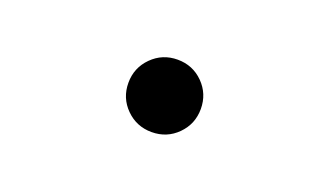

<svg xmlns="http://www.w3.org/2000/svg" viewBox="-39 -709 1128 658"><g transform="rotate(20 525.0 -380.0)"><path d="M525 -248.5Q470 -248.5 431.5 -286.8Q393 -325 393 -380.5Q393 -435.5 431.5 -474Q470 -512.5 525 -512.5Q580.5 -512.5 618.8 -474Q657 -435.5 657 -380.5Q657 -325.5 618.8 -287Q580.5 -248.5 525 -248.5Z"/></g></svg>

Font: League Mono Extended ExtraBold
Style: Regular
Weight: 800
Width: 9
Designer: Tyler Finck
Foundry: The League of Moveable Type / Tyler Finck
Version: Version 2.210